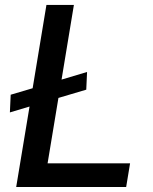

<svg xmlns="http://www.w3.org/2000/svg" viewBox="-20 -747 610 767"><path d="M327.8 -459.5 324.6 -388.8 213.4 -355.8 170.1 -94.5H499.6L484 0H44.7L98 -321.4L19.5 -297.9L22.7 -368.6L110.4 -394.5L165.5 -727.3H275.2L225.9 -429Z"/></svg>

Font: Inter UI Medium
Style: Italic
Weight: 500
Italic angle: 9.39999°
Designer: Rasmus Andersson
Foundry: rsms
Version: 3.2;8d6f07862